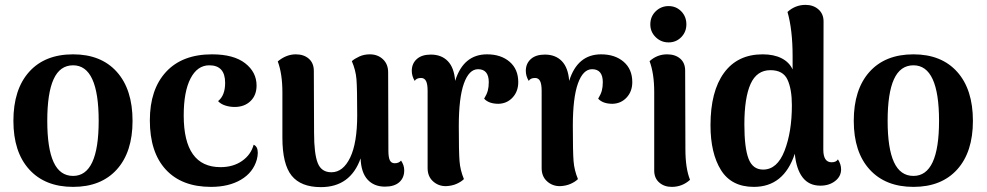

<svg xmlns="http://www.w3.org/2000/svg" viewBox="-20 -753 4049 788"><path d="M35 -257Q35 -386 99.5 -458Q164 -530 280 -530Q395 -530 459.5 -458Q524 -386 524 -257Q524 -129 459.5 -57.5Q395 14 280 14Q165 14 100 -57.5Q35 -129 35 -257ZM385 -257Q385 -485 280 -485Q226 -485 200 -428Q174 -371 174 -257Q174 -144 200 -87.5Q226 -31 280 -31Q385 -31 385 -257Z M595 -259Q595 -386 661.5 -458Q728 -530 850 -530Q939 -530 986 -493.5Q1033 -457 1033 -402Q1033 -362 1008 -338Q983 -314 943 -314Q923 -314 904.5 -320Q886 -326 875 -338Q904 -361 904 -413Q904 -485 839 -485Q790 -485 762 -431Q734 -377 734 -279Q734 -67 885 -67Q937 -67 973.5 -92.5Q1010 -118 1021 -159Q1038 -152 1038 -126Q1038 -113 1034 -98Q1019 -45 969 -15.5Q919 14 846 14Q726 14 660.5 -57Q595 -128 595 -259Z M1639 -54Q1639 -23 1618.5 -5Q1598 13 1560 13Q1515 13 1488.5 -16Q1462 -45 1460 -103Q1418 15 1297 15Q1215 15 1177 -32Q1139 -79 1139 -188V-374Q1139 -450 1120 -501Q1155 -530 1194 -530Q1227 -530 1247.5 -512Q1268 -494 1268 -462L1269 -208Q1269 -122 1284 -84Q1299 -46 1340 -46Q1388 -46 1417 -106Q1446 -166 1446 -280Q1446 -390 1443 -427.5Q1440 -465 1424 -502Q1435 -512 1454.5 -521Q1474 -530 1498 -530Q1530 -530 1551.5 -510Q1573 -490 1573 -456L1574 -135Q1574 -107 1580 -95Q1586 -83 1600 -83Q1617 -83 1626 -94Q1639 -75 1639 -54Z M2107 -416Q2107 -378 2084 -353Q2061 -328 2026 -327Q1986 -327 1967 -348Q1978 -366 1982 -381Q1986 -396 1986 -416Q1986 -442 1975 -455.5Q1964 -469 1942 -469Q1905 -469 1884 -410.5Q1863 -352 1863 -236Q1863 -129 1866 -91.5Q1869 -54 1884 -18Q1873 -7 1854 1.5Q1835 10 1810 11Q1779 11 1757 -9Q1735 -29 1735 -63V-380Q1735 -408 1728.5 -420.5Q1722 -433 1708 -433Q1689 -433 1682 -421Q1670 -441 1670 -462Q1670 -492 1690.5 -510.5Q1711 -529 1748 -529Q1792 -529 1818 -502Q1844 -475 1848 -421Q1882 -530 1979 -530Q2036 -530 2071.5 -499.5Q2107 -469 2107 -416Z M2575 -416Q2575 -378 2552 -353Q2529 -328 2494 -327Q2454 -327 2435 -348Q2446 -366 2450 -381Q2454 -396 2454 -416Q2454 -442 2443 -455.5Q2432 -469 2410 -469Q2373 -469 2352 -410.5Q2331 -352 2331 -236Q2331 -129 2334 -91.5Q2337 -54 2352 -18Q2341 -7 2322 1.5Q2303 10 2278 11Q2247 11 2225 -9Q2203 -29 2203 -63V-380Q2203 -408 2196.5 -420.5Q2190 -433 2176 -433Q2157 -433 2150 -421Q2138 -441 2138 -462Q2138 -492 2158.5 -510.5Q2179 -529 2216 -529Q2260 -529 2286 -502Q2312 -475 2316 -421Q2350 -530 2447 -530Q2504 -530 2539.5 -499.5Q2575 -469 2575 -416Z M2649 -653Q2649 -685 2671 -706.5Q2693 -728 2724 -728Q2755 -728 2776 -706.5Q2797 -685 2797 -653Q2797 -622 2776 -600.5Q2755 -579 2724 -579Q2693 -579 2671 -600.5Q2649 -622 2649 -653ZM2812 -15Q2780 14 2737 14Q2706 14 2685.5 -4Q2665 -22 2665 -53V-375Q2665 -451 2646 -502Q2677 -530 2718 -530Q2751 -530 2771.5 -512.5Q2792 -495 2792 -463L2793 -141Q2793 -62 2812 -15Z M3432 -58Q3432 -29 3407.5 -10Q3383 9 3347 9Q3300 9 3274 -25Q3248 -59 3242 -122Q3197 14 3074 14Q2982 14 2939 -55Q2896 -124 2896 -239Q2896 -378 2951.5 -454Q3007 -530 3110 -530Q3156 -530 3187.5 -514Q3219 -498 3233 -468V-522Q3233 -631 3212 -704Q3244 -733 3286 -733Q3318 -733 3339 -714.5Q3360 -696 3360 -665L3359 -139Q3359 -87 3393 -87Q3412 -87 3419 -99Q3432 -79 3432 -58ZM3230 -321Q3230 -387 3212 -426Q3194 -465 3142 -465Q3086 -465 3060.5 -408.5Q3035 -352 3035 -242Q3035 -147 3052 -102Q3069 -57 3112 -57Q3170 -57 3200 -134.5Q3230 -212 3230 -321Z M3484 -257Q3484 -386 3548.5 -458Q3613 -530 3729 -530Q3844 -530 3908.5 -458Q3973 -386 3973 -257Q3973 -129 3908.5 -57.5Q3844 14 3729 14Q3614 14 3549 -57.5Q3484 -129 3484 -257ZM3834 -257Q3834 -485 3729 -485Q3675 -485 3649 -428Q3623 -371 3623 -257Q3623 -144 3649 -87.5Q3675 -31 3729 -31Q3834 -31 3834 -257Z"/></svg>

Font: Arima Madurai Black
Style: Regular
Weight: 900
Designer: Joana Correia and Natanael Gama
Foundry: NDISCOVER
Version: Version 1.019